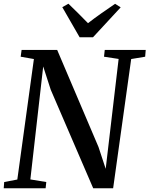

<svg xmlns="http://www.w3.org/2000/svg" viewBox="-25 -1011 802 1031"><path d="M-5 0 -2.5 -33.5 68 -47 157 -694 86 -706.5 91 -743H282L504 -221.5L542.5 -104.5L612 -694.5L533.5 -706.5L537.5 -743H757.5L754.5 -706.5L679.5 -694L582.5 0H475.5L247.5 -529L207 -654L138 -47.5L223.5 -33.5L220 0ZM402.5 -811 309.5 -972.5 342.5 -991Q369 -965.5 395.5 -939.2Q422 -913 447.5 -886.5Q481.5 -913 518.2 -938.8Q555 -964.5 593 -990.5L623 -971.5L474.5 -811Z"/></svg>

Font: Merriweather 60pt Medium
Style: Italic
Weight: 500
Italic angle: -7.8°
Version: Version 2.101